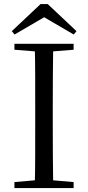

<svg xmlns="http://www.w3.org/2000/svg" viewBox="-20 -949 445 969"><path d="M220.8 -928.5 366 -791.8 352.2 -774.8 173.8 -878.9H231.8L53.6 -774.8L39.6 -791.8L184.8 -928.5ZM52.8 0V-30.1L190.9 -42.1H212.5L351.6 -30.1V0ZM155.3 0Q157.5 -83.6 157.6 -167.7Q157.7 -251.7 157.7 -336.8V-391.1Q157.7 -476.1 157.6 -560.4Q157.5 -644.8 155.3 -728H248.5Q247.3 -645.2 246.8 -560.7Q246.3 -476.1 246.3 -391.1V-337Q246.3 -252.2 246.8 -168.1Q247.3 -84.1 248.5 0ZM52.8 -698V-728H351.6V-698L212.5 -686.9H190.9Z"/></svg>

Font: Noto Serif JP
Style: Regular
Weight: 200
Designer: Ryoko NISHIZUKA 西塚涼子 (kana & ideographs); Frank Grießhammer (Latin, Greek & Cyrillic); Wenlong ZHANG 张文龙 (bopomofo); San
Foundry: Adobe
Version: Version 2.001;hotconv 1.1.0;makeotfexe 2.6.0